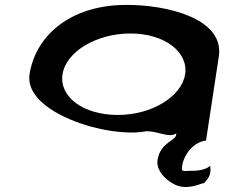

<svg xmlns="http://www.w3.org/2000/svg" viewBox="-20 -576 926 780"><path d="M100 -274C76 -118 421 -12 575 -43C625 -43 666 -14 696 -34C700 -3 632 -2 620 74C612 126 673 171 706 180C756 193 796 168 809 168C832 144 838 128 834 98C810 117 778 118 750 118C737 118 720 122 719 112C718 68 757 2 817 -5L869 -347C892 -500 660 -558 487 -556C264 -554 124 -430 100 -274ZM234 -274C248 -366 372 -440 510 -440C647 -440 746 -366 732 -274C718 -184 597 -109 459 -109C316 -109 220 -184 234 -274Z"/></svg>

Font: Ampere
Style: SCSuExtIta
Weight: 400
Version: Version 1